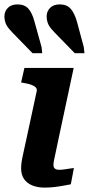

<svg xmlns="http://www.w3.org/2000/svg" viewBox="-39 -848 405 873"><path d="M163 5Q132 5 107.5 -5Q83 -15 70 -34.5Q57 -54 57 -82Q57 -97 59.5 -113.5Q62 -130 68 -156Q74 -182 83 -225L128 -434Q130 -444 123 -451Q116 -458 102 -463Q88 -468 68 -471L57 -473L72 -539H296L227 -216Q220 -180 214.5 -156.5Q209 -133 206.5 -119Q204 -105 204 -98Q204 -87 210.5 -81.5Q217 -76 230 -76Q243 -76 255 -78Q267 -80 278 -81.5Q289 -83 297 -84L283 -10Q267 -7 248 -3.5Q229 0 207.5 2.5Q186 5 163 5ZM311 -749 342 -634 345 -606H301L228 -681Q208 -701 195.5 -715.5Q183 -730 178 -744Q173 -758 173 -773Q173 -796 188.5 -812Q204 -828 233 -828Q265 -828 282.5 -808Q300 -788 311 -749ZM118 -749 150 -634 153 -606H109L36 -681Q16 -701 3.5 -715.5Q-9 -730 -14 -744Q-19 -758 -19 -773Q-19 -796 -3.5 -812Q12 -828 41 -828Q73 -828 90.5 -808Q108 -788 118 -749Z"/></svg>

Font: Roboto Serif SemiBold
Style: Italic
Weight: 600
Italic angle: -10°
Version: Version 1.007